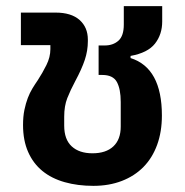

<svg xmlns="http://www.w3.org/2000/svg" viewBox="-20 -593 603 625"><path d="M284 12Q233 12 190.5 0Q148 -12 118 -36.5Q88 -61 71.5 -98.5Q55 -136 55 -186Q55 -214 59.5 -235.5Q64 -257 70.5 -274Q77 -291 85.5 -305Q94 -319 103 -332Q118 -355 131 -381Q144 -407 144 -433V-446H48V-552H161Q212 -552 239 -528Q266 -504 266 -464V-459Q266 -428 256 -398Q246 -368 225 -329Q209 -299 199 -273.5Q189 -248 189 -213V-184Q189 -139 213.5 -116.5Q238 -94 281 -94Q325 -94 349 -116.5Q373 -139 373 -181V-261Q373 -303 360.5 -326Q348 -349 313 -349H301V-445H321Q348 -445 365.5 -460.5Q383 -476 383 -513V-573H508V-523Q508 -481 484.5 -451Q461 -421 405 -411V-404Q507 -372 507 -217Q507 -164 491.5 -121.5Q476 -79 447 -49.5Q418 -20 376.5 -4Q335 12 284 12Z"/></svg>

Font: IBM Plex Sans Thai SmBld
Style: Regular
Weight: 600
Designer: Mike Abbink, Paul van der Laan, Pieter van Rosmalen, Ben Mitchell, Mark Frömberg
Foundry: Bold Monday
Version: Version 1.2